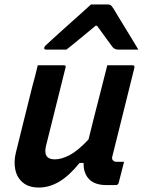

<svg xmlns="http://www.w3.org/2000/svg" viewBox="-20 -828 640 859"><path d="M149 -536H265Q277 -536 273 -525Q251 -437 229.5 -350.5Q208 -264 186 -176Q171 -115 225 -115Q255 -115 291.5 -134Q328 -153 376 -204Q388 -255 401 -304.5Q414 -354 428 -410Q442 -466 460 -536H573Q584 -536 581 -524Q557 -427 531.5 -324.5Q506 -222 484 -134Q478 -116 486 -110Q491 -104 504 -104H535Q529 -81 523 -57Q517 -33 511 -10Q508 0 498 0H456Q404 0 378.5 -26.5Q353 -53 354 -99H336Q290 -42 245.5 -15.5Q201 11 154 11Q109 11 82.5 -11Q56 -33 48.5 -69Q41 -105 51 -145Q69 -219 87.5 -292.5Q106 -366 124 -439Q131 -465 137.5 -489.5Q144 -514 149 -536ZM387 -808H464Q472 -808 476.5 -804Q481 -800 490 -786Q495 -777 507.5 -756.5Q520 -736 536.5 -709Q553 -682 569.5 -655Q586 -628 599 -606H511Q493 -606 484 -617Q477 -627 459 -651Q441 -675 414 -713H408Q364 -677 333.5 -651.5Q303 -626 277 -606H187Q176 -606 178 -615Q179 -620 183.5 -624Q188 -628 204 -643Q219 -657 244 -679.5Q269 -702 297 -727Q325 -752 349.5 -774Q374 -796 387 -808Z"/></svg>

Font: Recursive Mn Lnr St SmB
Style: Italic
Weight: 600
Italic angle: -15°
Monospace: yes
Version: Version 1.079;hotconv 1.0.112;makeotfexe 2.5.65598; ttfautoh